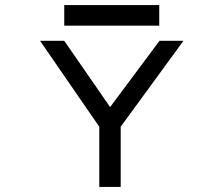

<svg xmlns="http://www.w3.org/2000/svg" viewBox="-20 -742 869 762"><path d="M235 -722V-640H612V-722ZM613 -580 417 -317 235 -580H139L374 -239V0H459V-239L708 -580Z"/></svg>

Font: Charger Monospace
Style: Regular
Weight: 400
Designer: Jasper
Foundry: Cannot Into Space Fonts
Version: Version 0.980